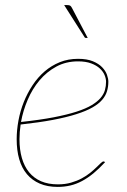

<svg xmlns="http://www.w3.org/2000/svg" viewBox="-20 -728 500 754"><path d="M45.5 0ZM405.5 -407Q405.5 -387.5 400.2 -369.8Q395 -352 381.2 -336Q367.5 -320 343 -306Q318.5 -292 280.2 -279.8Q242 -267.5 188 -257.2Q134 -247 61 -239Q56.5 -209.5 56.5 -181Q56.5 -140 66 -107.2Q75.5 -74.5 94.2 -51.5Q113 -28.5 141.2 -16.2Q169.5 -4 207.5 -4Q236 -4 259.2 -10.8Q282.5 -17.5 301 -27.5Q319.5 -37.5 333.8 -49Q348 -60.5 358.2 -70.5Q368.5 -80.5 375.5 -87.2Q382.5 -94 386.5 -94Q389.5 -94 391.5 -92L392.5 -91Q369 -65.5 346.8 -47.2Q324.5 -29 302 -17Q279.5 -5 256 0.5Q232.5 6 206.5 6Q166.5 6 136.2 -7Q106 -20 85.8 -44Q65.5 -68 55.5 -102.8Q45.5 -137.5 45.5 -181Q45.5 -217 52.5 -254.8Q59.5 -292.5 73.5 -327.5Q87.5 -362.5 108 -393.5Q128.5 -424.5 155.2 -447.5Q182 -470.5 214.8 -483.8Q247.5 -497 286.5 -497Q321.5 -497 344.5 -487.5Q367.5 -478 381 -464Q394.5 -450 400 -434.5Q405.5 -419 405.5 -407ZM286.5 -487Q239 -487 201.2 -466.5Q163.5 -446 135.2 -412.5Q107 -379 88.8 -336.2Q70.5 -293.5 62.5 -249Q136.5 -257 190 -267.2Q243.5 -277.5 280.5 -289.5Q317.5 -301.5 340.2 -315.2Q363 -329 375.5 -344Q388 -359 392.2 -374.8Q396.5 -390.5 396.5 -407Q396.5 -419 390.8 -433Q385 -447 372.2 -459Q359.5 -471 338.2 -479Q317 -487 286.5 -487ZM244 -708Q251.5 -708 255.2 -706Q259 -704 262.5 -697L324.5 -579H318Q313 -579 311.5 -583L232 -708Z"/></svg>

Font: Lato Hairline
Style: Italic
Weight: 100
Italic angle: -7°
Designer: Lukasz Dziedzic
Foundry: tyPoland Lukasz Dziedzic
Version: Version 2.007; 2014-02-27